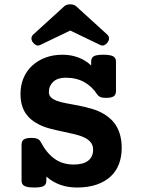

<svg xmlns="http://www.w3.org/2000/svg" viewBox="-20 -838 640 869"><path d="M161.6 -634.3Q152.3 -629.9 144 -633.5Q135.7 -637.2 128.9 -646Q122.1 -655.3 122.3 -664.8Q122.6 -674.3 130.9 -682.1L271 -809.6Q276.4 -814.5 283.2 -816.4Q290 -818.4 297.9 -818.4Q305.7 -818.4 312.5 -816.4Q319.3 -814.5 324.7 -809.6L464.8 -682.1Q473.1 -674.3 473.4 -664.8Q473.6 -655.3 466.8 -646Q460 -637.2 451.7 -633.5Q443.4 -629.9 434.1 -634.3L297.9 -699.7ZM189.9 -20Q189.9 -3.4 178.2 3.7Q166.5 10.7 135.3 10.7Q104 10.7 90.8 3.7Q77.6 -3.4 77.6 -20V-183.1Q77.6 -199.7 88.1 -206.8Q98.6 -213.9 122.6 -213.9Q139.6 -213.9 149.7 -209.5Q159.7 -205.1 165 -194.3Q191.4 -144.5 227.5 -118.9Q263.7 -93.3 313.5 -93.3Q357.4 -93.3 379.4 -111.1Q401.4 -128.9 401.4 -159.7Q401.4 -180.2 390.9 -193.4Q380.4 -206.5 362.3 -215.3Q342.8 -224.6 316.9 -230.7Q291 -236.8 262.7 -242.7Q234.4 -248.5 205.6 -256.1Q176.8 -263.7 151.9 -276.9Q134.8 -285.6 120.4 -297.9Q106 -310.1 95.2 -326.4Q84.5 -342.8 78.6 -364.3Q72.8 -385.7 72.8 -413.1Q72.8 -452.1 86.4 -484.6Q100.1 -517.1 125.2 -540.5Q150.4 -564 185.3 -577.1Q220.2 -590.3 262.7 -590.3Q302.2 -590.3 335.2 -577.6Q368.2 -564.9 392.6 -541.5V-559.6Q392.6 -576.2 404.3 -583.3Q416 -590.3 447.3 -590.3Q478.5 -590.3 491.7 -583.3Q504.9 -576.2 504.9 -559.6V-425.8Q504.9 -409.2 494.4 -402.1Q483.9 -395 460 -395Q443.4 -395 434.3 -398.9Q425.3 -402.8 419.9 -410.6Q397.5 -445.8 361.8 -466.1Q326.2 -486.3 277.3 -486.3Q240.7 -486.3 220.9 -467.8Q201.2 -449.2 201.2 -421.4Q201.2 -406.7 210.4 -397.7Q219.7 -388.7 235.4 -382.3Q254.4 -375 281 -370.4Q307.6 -365.7 337.2 -359.9Q366.7 -354 396.7 -345.2Q426.8 -336.4 452.6 -320.8Q469.2 -310.5 483.6 -296.6Q498 -282.7 508.5 -264.2Q519 -245.6 524.9 -221.7Q530.8 -197.8 530.8 -168Q530.8 -128.4 518.3 -95.5Q505.9 -62.5 480.5 -39.1Q455.1 -15.6 417.2 -2.4Q379.4 10.7 328.1 10.7Q246.6 10.7 189.9 -38.6Z"/></svg>

Font: Courier Prime
Style: Bold
Weight: 700
Monospace: yes
Designer: Alan Dague-Greene
Foundry: Quote-Unquote Apps
Version: Version 1.202